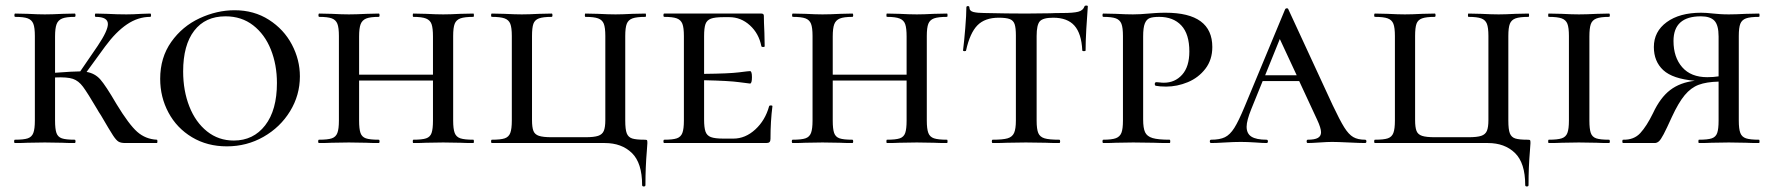

<svg xmlns="http://www.w3.org/2000/svg" viewBox="-20 -517 6411 694"><path d="M547 0H433Q417 0 408.5 -5Q400 -10 388.5 -27.5Q377 -45 345 -100Q335 -115 332 -121Q296 -182 280 -203.5Q264 -225 243.5 -232Q223 -239 179 -237V-81Q179 -51 184 -36.5Q189 -22 203.5 -17Q218 -12 250 -12Q253 -12 253 -6Q253 0 250 0Q221 0 205 -1L142 -2L79 -1Q63 0 34 0Q31 0 31 -6Q31 -12 34 -12Q66 -12 80.5 -17Q95 -22 100.5 -36.5Q106 -51 106 -81V-387Q106 -417 100.5 -431Q95 -445 80.5 -450.5Q66 -456 35 -456Q32 -456 32 -462Q32 -468 35 -468L80 -467Q118 -465 142 -465Q167 -465 207 -467L250 -468Q253 -468 253 -462Q253 -456 250 -456Q219 -456 204.5 -450Q190 -444 184.5 -429.5Q179 -415 179 -385V-254Q246 -259 270 -259L333 -351Q370 -406 370 -430Q370 -456 326 -456Q323 -456 323 -462Q323 -468 326 -468L366 -467Q404 -465 437 -465Q460 -465 492 -467L523 -468Q526 -468 526 -462Q526 -456 523 -456Q479 -456 439 -429Q399 -402 360 -349L293 -257Q323 -252 342.5 -230Q362 -208 401 -141Q446 -67 476 -40.5Q506 -14 547 -12Q549 -12 549 -6Q549 0 547 0Z M559 -232Q559 -309 599 -365.5Q639 -422 701.5 -451Q764 -480 828 -480Q898 -480 952 -445.5Q1006 -411 1035 -356Q1064 -301 1064 -241Q1064 -173 1028.5 -115Q993 -57 932.5 -22.5Q872 12 800 12Q729 12 674 -21Q619 -54 589 -110Q559 -166 559 -232ZM981 -217Q981 -283 959 -338Q937 -393 895 -425.5Q853 -458 795 -458Q722 -458 682 -406Q642 -354 642 -259Q642 -189 664.5 -132Q687 -75 728.5 -42Q770 -9 825 -9Q896 -9 938.5 -64Q981 -119 981 -217Z M1691 0Q1661 0 1644 -1L1582 -2L1519 -1Q1503 0 1474 0Q1472 0 1472 -6Q1472 -12 1474 -12Q1506 -12 1520.5 -17Q1535 -22 1540 -36.5Q1545 -51 1545 -81V-226H1278V-81Q1278 -51 1283 -36.5Q1288 -22 1302.5 -17Q1317 -12 1349 -12Q1352 -12 1352 -6Q1352 0 1349 0Q1320 0 1304 -1L1241 -2L1178 -1Q1162 0 1133 0Q1130 0 1130 -6Q1130 -12 1133 -12Q1165 -12 1179.5 -17Q1194 -22 1199.5 -36.5Q1205 -51 1205 -81V-387Q1205 -417 1199.5 -431Q1194 -445 1179.5 -450.5Q1165 -456 1134 -456Q1131 -456 1131 -462Q1131 -468 1134 -468L1179 -467Q1217 -465 1241 -465Q1266 -465 1306 -467L1349 -468Q1352 -468 1352 -462Q1352 -456 1349 -456Q1318 -456 1303.5 -450Q1289 -444 1283.5 -429.5Q1278 -415 1278 -385V-247H1545V-385Q1545 -415 1540 -429.5Q1535 -444 1520 -450Q1505 -456 1474 -456Q1472 -456 1472 -462Q1472 -468 1474 -468L1519 -467Q1557 -465 1582 -465Q1606 -465 1644 -467L1691 -468Q1693 -468 1693 -462Q1693 -456 1691 -456Q1659 -456 1644 -450.5Q1629 -445 1623.5 -431Q1618 -417 1618 -387V-81Q1618 -51 1623.5 -36.5Q1629 -22 1644 -17Q1659 -12 1691 -12Q1693 -12 1693 -6Q1693 0 1691 0Z M2166 0H1758Q1755 0 1755 -6Q1755 -12 1758 -12Q1790 -12 1804.5 -17Q1819 -22 1824.5 -36.5Q1830 -51 1830 -81V-387Q1830 -417 1824.5 -431Q1819 -445 1804 -450.5Q1789 -456 1758 -456Q1755 -456 1755 -462Q1755 -468 1758 -468L1803 -467Q1843 -465 1866 -465Q1891 -465 1929 -467L1974 -468Q1977 -468 1977 -462Q1977 -456 1974 -456Q1943 -456 1928 -450.5Q1913 -445 1908 -431Q1903 -417 1903 -387V-83Q1903 -57 1908 -44Q1913 -31 1928 -26Q1943 -21 1974 -21H2096Q2127 -21 2142 -26Q2157 -31 2162.5 -44Q2168 -57 2168 -83V-387Q2168 -417 2162.5 -431Q2157 -445 2142 -450.5Q2127 -456 2096 -456Q2094 -456 2094 -462Q2094 -468 2096 -468L2141 -467Q2181 -465 2205 -465Q2228 -465 2266 -467L2313 -468Q2315 -468 2315 -462Q2315 -456 2313 -456Q2281 -456 2266 -450.5Q2251 -445 2245.5 -431Q2240 -417 2240 -387V-81Q2240 -49 2245.5 -35Q2251 -21 2265 -16.5Q2279 -12 2309 -12Q2317 -12 2318.5 -10.5Q2320 -9 2320 0Q2320 7 2318 29Q2313 87 2313 152Q2313 157 2307 157Q2301 157 2301 152Q2301 72 2264 36Q2227 0 2166 0Z M2772 -133Q2765 -79 2765 -15Q2765 -7 2761.5 -3.5Q2758 0 2750 0H2381Q2378 0 2378 -6Q2378 -12 2381 -12Q2412 -12 2426.5 -17Q2441 -22 2446.5 -36.5Q2452 -51 2452 -81V-387Q2452 -417 2446.5 -431Q2441 -445 2426.5 -450.5Q2412 -456 2381 -456Q2378 -456 2378 -462Q2378 -468 2381 -468H2732Q2741 -468 2741 -460Q2741 -440 2743 -398L2744 -350Q2744 -347 2738.5 -347Q2733 -347 2732 -350Q2723 -396 2690.5 -425.5Q2658 -455 2616 -455H2595Q2564 -455 2549.5 -449.5Q2535 -444 2530 -430Q2525 -416 2525 -386V-250Q2616 -251 2651 -255.5Q2686 -260 2691 -260Q2698 -260 2698 -238Q2698 -215 2691 -215Q2687 -215 2651.5 -220Q2616 -225 2525 -227V-85Q2525 -56 2530 -41.5Q2535 -27 2549.5 -21.5Q2564 -16 2595 -16H2631Q2674 -16 2710 -49Q2746 -82 2760 -133Q2761 -136 2766.5 -136Q2772 -136 2772 -133Z M3403 0Q3373 0 3356 -1L3294 -2L3231 -1Q3215 0 3186 0Q3184 0 3184 -6Q3184 -12 3186 -12Q3218 -12 3232.5 -17Q3247 -22 3252 -36.5Q3257 -51 3257 -81V-226H2990V-81Q2990 -51 2995 -36.5Q3000 -22 3014.5 -17Q3029 -12 3061 -12Q3064 -12 3064 -6Q3064 0 3061 0Q3032 0 3016 -1L2953 -2L2890 -1Q2874 0 2845 0Q2842 0 2842 -6Q2842 -12 2845 -12Q2877 -12 2891.5 -17Q2906 -22 2911.5 -36.5Q2917 -51 2917 -81V-387Q2917 -417 2911.5 -431Q2906 -445 2891.5 -450.5Q2877 -456 2846 -456Q2843 -456 2843 -462Q2843 -468 2846 -468L2891 -467Q2929 -465 2953 -465Q2978 -465 3018 -467L3061 -468Q3064 -468 3064 -462Q3064 -456 3061 -456Q3030 -456 3015.5 -450Q3001 -444 2995.5 -429.5Q2990 -415 2990 -385V-247H3257V-385Q3257 -415 3252 -429.5Q3247 -444 3232 -450Q3217 -456 3186 -456Q3184 -456 3184 -462Q3184 -468 3186 -468L3231 -467Q3269 -465 3294 -465Q3318 -465 3356 -467L3403 -468Q3405 -468 3405 -462Q3405 -456 3403 -456Q3371 -456 3356 -450.5Q3341 -445 3335.5 -431Q3330 -417 3330 -387V-81Q3330 -51 3335.5 -36.5Q3341 -22 3356 -17Q3371 -12 3403 -12Q3405 -12 3405 -6Q3405 0 3403 0Z M3472 -335Q3472 -332 3466.5 -332Q3461 -332 3461 -335Q3465 -366 3469 -415Q3473 -464 3473 -490Q3473 -495 3478.5 -495Q3484 -495 3484 -490Q3484 -477 3499 -473.5Q3514 -470 3537 -470Q3623 -468 3688 -468L3775 -469Q3792 -470 3821 -470Q3859 -470 3877 -474.5Q3895 -479 3900 -494Q3901 -497 3906.5 -497Q3912 -497 3912 -494Q3909 -457 3906.5 -411.5Q3904 -366 3904 -335Q3904 -332 3898 -332Q3892 -332 3892 -335Q3889 -396 3863.5 -424.5Q3838 -453 3787 -453Q3750 -453 3738.5 -440Q3727 -427 3727 -387V-81Q3727 -50 3733 -36Q3739 -22 3755.5 -17Q3772 -12 3809 -12Q3812 -12 3812 -6Q3812 0 3809 0Q3778 0 3760 -1L3688 -2L3620 -1Q3601 0 3568 0Q3565 0 3565 -6Q3565 -12 3568 -12Q3605 -12 3622 -17Q3639 -22 3645.5 -36.5Q3652 -51 3652 -81V-389Q3652 -416 3647.5 -429.5Q3643 -443 3630 -448Q3617 -453 3590 -453Q3540 -453 3513 -425.5Q3486 -398 3472 -335Z M4208 -12Q4210 -12 4210 -6Q4210 0 4208 0Q4171 0 4151 -1L4076 -2L4013 -1Q3997 0 3968 0Q3965 0 3965 -6Q3965 -12 3968 -12Q3999 -12 4013.5 -17.5Q4028 -23 4033.5 -37Q4039 -51 4039 -81V-387Q4039 -417 4033.5 -431Q4028 -445 4013.5 -450.5Q3999 -456 3968 -456Q3965 -456 3965 -462Q3965 -468 3968 -468L4013 -467Q4051 -465 4075 -465Q4100 -465 4132 -468Q4143 -469 4158.5 -470Q4174 -471 4193 -471Q4362 -471 4362 -347Q4362 -301 4337 -268.5Q4312 -236 4273.5 -220Q4235 -204 4195 -204Q4172 -204 4157 -207Q4154 -209 4154 -213Q4154 -220 4160 -220Q4166 -220 4172.5 -219Q4179 -218 4187 -218Q4227 -218 4253 -247Q4279 -276 4279 -331Q4279 -394 4250 -425Q4221 -456 4170 -456Q4147 -456 4135.5 -451.5Q4124 -447 4118 -432Q4112 -417 4112 -385V-85Q4112 -54 4119 -39Q4126 -24 4146 -18Q4166 -12 4208 -12Z M4914 0Q4895 0 4855 -2Q4813 -4 4795 -4Q4778 -4 4750 -2Q4720 0 4707 0Q4703 0 4703 -6Q4703 -12 4707 -12Q4732 -12 4743.5 -18.5Q4755 -25 4755 -39Q4755 -54 4741 -84L4676 -224H4544L4503 -123Q4486 -81 4486 -59Q4486 -34 4503.5 -23Q4521 -12 4558 -12Q4563 -12 4563 -6Q4563 0 4558 0Q4544 0 4518 -2Q4488 -4 4465 -4Q4440 -4 4408 -2Q4376 0 4358 0Q4353 0 4353 -6Q4353 -12 4358 -12Q4389 -12 4407.5 -21Q4426 -30 4441.5 -54.5Q4457 -79 4479 -132L4625 -483Q4627 -487 4631.5 -487Q4636 -487 4637 -483L4797 -137Q4823 -82 4839 -56.5Q4855 -31 4871.5 -21.5Q4888 -12 4914 -12Q4919 -12 4919 -6Q4919 0 4914 0ZM4667 -245 4606 -376 4553 -245Z M5358 0H4950Q4947 0 4947 -6Q4947 -12 4950 -12Q4982 -12 4996.5 -17Q5011 -22 5016.5 -36.5Q5022 -51 5022 -81V-387Q5022 -417 5016.5 -431Q5011 -445 4996 -450.5Q4981 -456 4950 -456Q4947 -456 4947 -462Q4947 -468 4950 -468L4995 -467Q5035 -465 5058 -465Q5083 -465 5121 -467L5166 -468Q5169 -468 5169 -462Q5169 -456 5166 -456Q5135 -456 5120 -450.5Q5105 -445 5100 -431Q5095 -417 5095 -387V-83Q5095 -57 5100 -44Q5105 -31 5120 -26Q5135 -21 5166 -21H5288Q5319 -21 5334 -26Q5349 -31 5354.5 -44Q5360 -57 5360 -83V-387Q5360 -417 5354.5 -431Q5349 -445 5334 -450.5Q5319 -456 5288 -456Q5286 -456 5286 -462Q5286 -468 5288 -468L5333 -467Q5373 -465 5397 -465Q5420 -465 5458 -467L5505 -468Q5507 -468 5507 -462Q5507 -456 5505 -456Q5473 -456 5458 -450.5Q5443 -445 5437.5 -431Q5432 -417 5432 -387V-81Q5432 -49 5437.5 -35Q5443 -21 5457 -16.5Q5471 -12 5501 -12Q5509 -12 5510.5 -10.5Q5512 -9 5512 0Q5512 7 5510 29Q5505 87 5505 152Q5505 157 5499 157Q5493 157 5493 152Q5493 72 5456 36Q5419 0 5358 0Z M5796 -12Q5799 -12 5799 -6Q5799 0 5796 0Q5767 0 5751 -1L5687 -2L5625 -1Q5608 0 5578 0Q5576 0 5576 -6Q5576 -12 5578 -12Q5610 -12 5625 -17Q5640 -22 5645.5 -36.5Q5651 -51 5651 -81V-387Q5651 -417 5645.5 -431Q5640 -445 5625 -450.5Q5610 -456 5578 -456Q5576 -456 5576 -462Q5576 -468 5578 -468L5625 -467Q5663 -465 5687 -465Q5713 -465 5753 -467L5796 -468Q5799 -468 5799 -462Q5799 -456 5796 -456Q5765 -456 5750 -450Q5735 -444 5730 -429.5Q5725 -415 5725 -385V-81Q5725 -51 5730 -36.5Q5735 -22 5749.5 -17Q5764 -12 5796 -12Z M6338 0Q6308 0 6291 -1L6229 -2L6166 -1Q6150 0 6121 0Q6119 0 6119 -6Q6119 -12 6121 -12Q6153 -12 6167.5 -17Q6182 -22 6187 -36.5Q6192 -51 6192 -81V-222Q6148 -221 6120 -210.5Q6092 -200 6069.5 -173Q6047 -146 6023 -94Q6004 -52 5993.5 -32Q5983 -12 5976 -6Q5969 0 5961 0H5847Q5844 0 5844 -6Q5844 -12 5847 -12Q5886 -11 5909 -36Q5932 -61 5955 -108Q5981 -164 6017 -191.5Q6053 -219 6106 -225Q6026 -232 5992 -263.5Q5958 -295 5958 -347Q5958 -403 6004.5 -437Q6051 -471 6129 -471Q6147 -471 6173 -468Q6183 -467 6197 -466Q6211 -465 6229 -465Q6253 -465 6291 -467L6338 -468Q6340 -468 6340 -462Q6340 -456 6338 -456Q6306 -456 6291 -450.5Q6276 -445 6270.5 -431Q6265 -417 6265 -387V-81Q6265 -51 6270.5 -36.5Q6276 -22 6291 -17Q6306 -12 6338 -12Q6340 -12 6340 -6Q6340 0 6338 0ZM6192 -241V-385Q6192 -426 6177 -442Q6162 -458 6128 -458Q6029 -458 6029 -369Q6029 -310 6060.5 -274Q6092 -238 6151 -238Q6173 -238 6192 -241Z"/></svg>

Font: Cormorant SC Medium
Style: Regular
Weight: 500
Designer: Christian Thalmann (Catharsis Fonts)
Version: Version 3.000